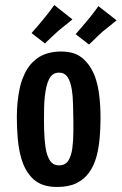

<svg xmlns="http://www.w3.org/2000/svg" viewBox="-20 -734 484 764"><path d="M207 10Q147 10 113.5 -20.5Q80 -51 65 -103Q55 -137 51 -179Q47 -221 47 -268Q47 -299 50 -328Q53 -357 58.5 -383Q64 -409 74 -431Q92 -476 129 -502.5Q166 -529 224 -529Q278 -529 309.5 -501.5Q341 -474 358 -429Q370 -396 375 -354Q380 -312 380 -264Q380 -222 376.5 -184Q373 -146 365 -115Q355 -76 335 -48Q315 -20 284 -5Q253 10 207 10ZM215 -76Q240 -76 252 -95Q264 -114 268 -146Q270 -161 271 -178Q272 -195 272 -214Q272 -233 272 -253Q271 -289 270.5 -320.5Q270 -352 266 -376Q261 -409 249 -427Q237 -445 215 -445Q201 -445 191.5 -438.5Q182 -432 175.5 -419.5Q169 -407 165 -390Q161 -373 158.5 -351.5Q156 -330 155.5 -306Q155 -282 155 -256Q155 -236 155.5 -217Q156 -198 157.5 -181Q159 -164 161 -148Q166 -115 178.5 -95.5Q191 -76 215 -76ZM334 -557 281 -598Q281 -598 288 -606Q295 -614 306 -627Q317 -640 329 -654Q339 -666 349 -679Q359 -692 365.5 -701Q372 -710 371 -710L444 -653Q444 -653 434.5 -645.5Q425 -638 412.5 -627.5Q400 -617 388 -608Q378 -599 365 -586.5Q352 -574 343 -565Q334 -556 334 -557ZM159 -561 106 -602Q105 -602 112 -610Q119 -618 130.5 -631Q142 -644 153 -658Q163 -670 173 -683Q183 -696 189.5 -705Q196 -714 196 -714L268 -657Q269 -657 259.5 -649.5Q250 -642 237 -631.5Q224 -621 213 -612Q203 -603 189.5 -590.5Q176 -578 167 -569Q158 -560 159 -561Z"/></svg>

Font: Truculenta
Style: Bold
Weight: 700
Designer: Ivan Castro, Eva Sanz & Omnibus-Type Team
Foundry: Omnibus-Type
Version: Version 1.002